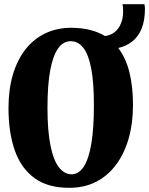

<svg xmlns="http://www.w3.org/2000/svg" viewBox="-20 -885 712 916"><path d="M313.5 11Q209.5 12 144.8 -35.2Q80 -82.5 50.2 -168.5Q20.5 -254.5 20.5 -369.5Q20.5 -457.5 41.2 -528Q62 -598.5 101 -648.8Q140 -699 195.8 -725.8Q251.5 -752.5 321.5 -752.5Q370.5 -752 410.2 -742Q450 -732 481 -713Q510 -717.5 527 -731.8Q544 -746 553 -764.2Q562 -782.5 564.8 -800.2Q567.5 -818 567.5 -829.5Q567.5 -846 566.5 -853.2Q565.5 -860.5 564 -865H669Q670 -860 670.8 -854.5Q671.5 -849 671.5 -843.5Q671.5 -788.5 656 -749.5Q640.5 -710.5 611.8 -687.8Q583 -665 544 -656Q581 -608 597.8 -538.8Q614.5 -469.5 614.5 -384.5Q614.5 -296.5 593.8 -224.2Q573 -152 534 -99.5Q495 -47 439.5 -18.2Q384 10.5 313.5 11ZM321 -53.5Q356.5 -53.5 380.2 -90.8Q404 -128 416 -201.2Q428 -274.5 428 -383Q428 -493 414.8 -560.2Q401.5 -627.5 376.8 -658Q352 -688.5 317 -688.5Q282 -688.5 257.2 -654Q232.5 -619.5 219.5 -549.2Q206.5 -479 206.5 -370.5Q206.5 -261 220.8 -190.8Q235 -120.5 261 -87Q287 -53.5 321 -53.5Z"/></svg>

Font: Merriweather 24pt SemiCondensed Black
Style: Regular
Weight: 900
Width: 4
Designer: Eben Sorkin
Foundry: Eben Sorkin
Version: Version 2.100